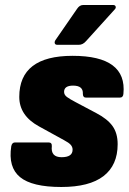

<svg xmlns="http://www.w3.org/2000/svg" viewBox="-20 -735 514 767"><path d="M225 12Q108 12 60 -27.5Q12 -67 25 -151Q28 -166 40 -166H174Q188 -166 187 -151Q182 -107 226 -107Q270 -107 270 -137Q270 -148 262.5 -156.5Q255 -165 236 -175L136 -230Q57 -273 57 -348Q57 -512 270 -512Q488 -512 473 -360Q472 -345 458 -345H324Q311 -345 311 -360Q313 -393 272 -393Q236 -393 236 -368Q236 -356 247.5 -347.5Q259 -339 282 -327L365 -283Q409 -260 429.5 -231.5Q450 -203 450 -159Q450 -75 393.5 -31.5Q337 12 225 12ZM209 -556Q201 -556 199 -561.5Q197 -567 201 -574L288 -700Q298 -715 312 -715H432Q440 -715 442 -709Q444 -703 438 -697L324 -571Q311 -556 295 -556Z"/></svg>

Font: Sofia Sans ExtraBlack
Style: Italic
Weight: 1000
Italic angle: -9°
Designer: Botio Nikoltchev, Ani Petrova
Foundry: lettersoup
Version: Version 4.100; ttfautohint (v1.8.4.7-5d5b)